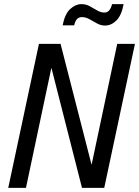

<svg xmlns="http://www.w3.org/2000/svg" viewBox="-20 -912 675 932"><path d="M549 -699H635L486 0H378L230 -581H229L106 0H20L169 -699H274L424 -114H425ZM524 -892H580Q570 -837 545 -812.5Q520 -788 490 -788Q469 -788 450.5 -798.5Q432 -809 414 -819Q396 -829 377 -829Q364 -829 354.5 -820Q345 -811 340 -789H284Q295 -845 321 -868.5Q347 -892 375 -892Q397 -892 415.5 -882Q434 -872 451.5 -861.5Q469 -851 487 -851Q514 -851 524 -892Z"/></svg>

Font: Fragment Mono SC
Style: Italic
Weight: 400
Italic angle: -12°
Monospace: yes
Designer: Wei Huang based on Nimbus Sans by URW Studio, based on Helvetica by Max Miedinger.
Foundry: Wei Huang
Version: Version 1.012; ttfautohint (v1.8.4.7-5d5b)